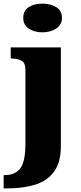

<svg xmlns="http://www.w3.org/2000/svg" viewBox="-46 -797 444 1057"><path d="M188 -619Q143 -619 112.5 -639.5Q82 -660 82 -698Q82 -739 112.5 -758Q143 -777 188 -777Q231 -777 263 -758Q295 -739 295 -698Q295 -660 263 -639.5Q231 -619 188 -619ZM-26 240V167H-19Q37 167 65.5 130Q94 93 94 -7V-410Q94 -452 71.5 -463.5Q49 -475 17 -475H13V-536H289V8Q289 97 251.5 148Q214 199 148 219.5Q82 240 -3 240Z"/></svg>

Font: Noto Serif Hentaigana Black
Style: Regular
Weight: 900
Designer: Kazuhiro Yamada
Foundry: nipponia
Version: Version 1.000; ttfautohint (v1.8.4.7-5d5b)